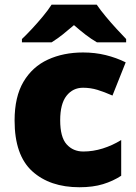

<svg xmlns="http://www.w3.org/2000/svg" viewBox="-20 -786 579 816"><path d="M317.9 9.8Q191.9 9.8 116.9 -58.3Q42 -126.5 42 -273.9Q42 -374.5 79.8 -438.5Q117.7 -502.4 183.6 -532.7Q249.5 -563 333 -563Q383.8 -563 429.4 -551.8Q475.1 -540.5 514.2 -521L458 -379.9Q423.8 -395 394.3 -404.1Q364.7 -413.1 333 -413.1Q289.6 -413.1 262.7 -378.9Q235.8 -344.7 235.8 -274.9Q235.8 -203.1 263.2 -172.6Q290.5 -142.1 334 -142.1Q375.5 -142.1 416.7 -155Q458 -168 495.1 -190.9V-39.1Q460.9 -16.6 418 -3.4Q375 9.8 317.9 9.8ZM391.1 -766.1Q406.7 -743.2 429.7 -715.6Q452.6 -688 476.1 -662.6Q499.5 -637.2 516.1 -620.1V-606H392.1Q366.2 -621.1 343.3 -638.9Q320.3 -656.7 294.4 -679.2Q268.1 -656.7 246.8 -639.6Q225.6 -622.6 199.2 -606H73.2V-620.1Q92.3 -638.2 116 -663.6Q139.6 -689 162.1 -716.1Q184.6 -743.2 199.2 -766.1Z"/></svg>

Font: Open Sans ExtraBold
Style: Regular
Weight: 800
Designer: Monotype Design Team
Foundry: Monotype Imaging Inc.
Version: Version 3.003; ttfautohint (v1.8.4)